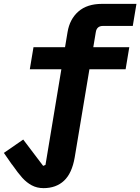

<svg xmlns="http://www.w3.org/2000/svg" viewBox="-52 -760 725 992"><path d="M11 91Q10 90 10 90Q10 90 9 89L-32 30L68 -39L171 97L183 92L265 -402H102L121 -516H284L297 -594Q308 -661 353 -700.5Q398 -740 475 -740H653L634 -626H480Q448 -626 443 -594L430 -516H616L597 -402H410L334 53Q320 135 279 173.5Q238 212 173 212Q139 212 112 197.5Q85 183 63 158.5Q41 134 11 91Z"/></svg>

Font: iA Writer Mono V
Style: Regular
Weight: 400
Italic angle: -9.5°
Designer: Mike Abbink, Paul van der Laan, Pieter van Rosmalen
Foundry: Bold Monday
Version: Version 2.000